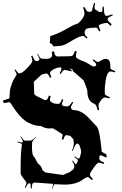

<svg xmlns="http://www.w3.org/2000/svg" viewBox="-53 -1215 863 1360"><path d="M600.1 -1147.9 613.3 -1194.8 621.6 -1190.4 616.2 -1168.5Q617.2 -1148.4 621.1 -1148.4L649.4 -1130.4Q664.1 -1130.4 670.9 -1131.3L673.8 -1168L681.6 -1168.5Q685.1 -1124 685.5 -1120.6L692.4 -1107.4Q695.3 -1102.5 697.3 -1102.5Q713.4 -1102.5 743.7 -1113.8L746.1 -1107.4Q711.4 -1090.8 711.4 -1085L709.5 -1075.2Q710 -1067.4 737.8 -1043.9L731 -1031.2Q709.5 -1052.7 704.6 -1052.7Q689.9 -1052.7 668.5 -1046.1Q647 -1039.6 647 -1033.2Q647 -1021.5 658.7 -997.6L649.4 -992.2Q636.2 -1019.5 628.4 -1019.5Q586.9 -1019.5 563 -1012.2Q553.2 -1008.8 553.2 -1005.6Q553.2 -1002.4 551.3 -1000.5L545.9 -988.8Q545.9 -975.1 549.6 -967.5Q553.2 -960 566.9 -950.2L559.1 -942.4Q542.5 -960.4 537.1 -960.4Q512.2 -960.4 463.6 -931.2Q415 -901.9 408.4 -899.7Q401.9 -897.5 395.5 -895.8Q389.2 -894 389.2 -892.1L328.1 -886.2Q328.1 -883.8 327.9 -883.8Q327.6 -883.8 326.2 -886.2Q313.5 -909.2 298.3 -909.2Q301.3 -909.2 302.7 -959Q356.4 -973.6 442.9 -1023.9Q470.7 -1040.5 487.5 -1044.4Q504.4 -1048.3 524.9 -1075.4Q545.4 -1102.5 545.4 -1118.4Q545.4 -1134.3 535.6 -1161.6L544.9 -1165.5Q561 -1133.3 567.9 -1133.3L582 -1130.4Q588.9 -1132.3 593.3 -1134.3Q595.2 -1134.8 596.7 -1136.2Q598.1 -1137.7 599.1 -1138.4Q600.1 -1139.2 600.1 -1143.1ZM102.5 -205.1Q106.4 -205.1 109.4 -213.9Q109.4 -218.8 91.3 -248L94.2 -250Q114.7 -219.2 121.6 -219.2H163.6Q173.3 -219.2 200.2 -245.1L202.6 -243.2Q175.3 -217.3 175.3 -207L173.3 -181.2Q173.3 -118.2 185.5 -107.9Q193.8 -99.1 204.1 -77.9Q214.4 -56.6 217.3 -55.2Q239.3 -41.5 246.6 -14.2Q248 -9.3 250.5 -6.8L269.5 6.8L389.2 23.9L391.6 24.9L441.4 3.9Q446.8 -1.5 456.1 -7.8Q473.6 -19.5 473.6 -35.2Q473.6 -50.8 457.5 -75.2L461.4 -78.1L483.4 -49.8Q488.3 -53.7 493.4 -64Q498.5 -74.2 498.5 -78.1Q498.5 -82 495.1 -85.9Q491.7 -89.8 473.6 -103L475.6 -106.9Q501 -90.8 505.6 -90.8Q510.3 -90.8 515.9 -111.8Q521.5 -132.8 521.5 -139.6Q521.5 -146.5 519.5 -157.2L511.2 -182.1Q511.2 -187.5 504.4 -192.9Q497.6 -198.2 493.2 -198.2Q481 -198.2 462.4 -145L457.5 -147Q470.2 -181.2 470.2 -203.1L467.3 -223.1Q467.3 -226.1 465.3 -230L447.3 -250Q444.8 -252.4 440.4 -253.9L422.4 -256.8L415.5 -257.8Q405.3 -257.8 395.5 -225.1L384.3 -229Q390.6 -250.5 390.6 -256.3Q390.6 -265.6 379.4 -270L324.2 -305.2Q321.3 -306.2 314.5 -306.2L293.5 -305.2Q269 -305.2 240.2 -320.8Q235.4 -323.2 219.7 -323.5Q204.1 -323.7 177 -333.3Q149.9 -342.8 129.6 -356.7Q109.4 -370.6 88.9 -393.1Q60.5 -423.8 23.4 -482.9Q18.6 -491.2 11.5 -491.2Q4.4 -491.2 -25.4 -483.9L-32.7 -502.9Q14.2 -516.1 14.2 -520Q15.1 -528.3 15.6 -544.9Q17.6 -583 20.5 -589.8L34.2 -630.9Q38.6 -643.1 52 -664.3Q65.4 -685.5 65.4 -689.5Q65.4 -693.4 50.3 -719.2L56.2 -723.1Q74.7 -694.8 82.5 -694.8Q85.4 -694.8 87.4 -695.8L105.5 -702.1Q125.5 -717.3 150.9 -745.1Q176.3 -772.9 176.3 -782.7Q176.3 -792.5 167.5 -817.9L176.3 -820.8Q188 -791 194.8 -786.6Q202.6 -782.2 210 -782.2Q217.3 -782.2 221.9 -786.9Q226.6 -791.5 226.6 -796.9Q226.6 -802.2 210.4 -831.1L214.4 -834Q229.5 -807.1 233.4 -803.7Q237.3 -800.3 240.2 -799.8L274.4 -797.9Q289.1 -796.9 302.7 -804Q316.4 -811 316.4 -822.5Q316.4 -834 313.5 -848.1L329.6 -851.1Q333.5 -829.1 339.6 -822Q345.7 -814.9 356.4 -814.9L443.4 -816.9Q456.1 -816.9 462.9 -823.5Q469.7 -830.1 477.5 -854L491.2 -850.1Q484.4 -831.5 484.4 -819.1Q484.4 -806.6 498.8 -798.1Q513.2 -789.6 534.9 -782.2Q556.6 -774.9 579.6 -759.5Q602.5 -744.1 609.4 -744.1Q628.9 -744.1 628.4 -757.8Q628.4 -768.1 603.5 -788.1L609.4 -794.9Q632.3 -775.9 639.2 -775.9Q646 -775.9 664.3 -786.9Q682.6 -797.9 694.3 -797.9Q728.5 -797.9 728.5 -750V-740.2Q728.5 -732.9 729.5 -729.5Q732.9 -721.2 763.2 -711.9L760.3 -702.1Q739.7 -709 728.8 -709Q717.8 -709 708.7 -691.7Q699.7 -674.3 695.8 -647.5Q688.5 -597.2 688.7 -573.7Q689 -550.3 690.9 -546.9Q695.8 -537.1 725.6 -526.9L721.2 -518.1Q700.7 -524.9 689 -524.9Q677.2 -524.9 660.9 -502.7Q644.5 -480.5 644.5 -470.5Q644.5 -460.4 649.4 -437L638.2 -435.1Q632.8 -460 627 -469Q621.1 -478 611.3 -481.9Q585 -493.2 575.2 -516.6Q565.4 -540 565.4 -575.2Q565.4 -578.1 553.2 -610.4Q541 -642.6 539.6 -645L474.6 -702.1Q459.5 -710.9 459.5 -726.1L454.6 -725.1Q448.7 -725.1 435.5 -732.9Q456.5 -716.3 456.5 -711.9Q456.5 -710 452.6 -710L405.3 -720.2Q393.6 -720.2 377.4 -690.9L369.6 -695.8Q382.3 -717.8 382.3 -727.8Q382.3 -737.8 373.5 -737.8Q353 -737.8 327.1 -724.1Q301.3 -710.4 301.3 -698.2Q301.3 -689 311.5 -668L301.3 -664.1Q287.6 -694.8 275.4 -694.8L269.5 -693.8L243.2 -687L238.3 -684.1Q231.9 -677.2 218.3 -665Q186.5 -637.7 186.5 -632.8L189.5 -551.8Q189.5 -541.5 218.3 -528.6Q247.1 -515.6 252 -511.7Q259.8 -505.9 271.7 -505.9Q283.7 -505.9 293.5 -538.1L306.2 -534.2Q300.3 -515.6 300.3 -507.3Q300.3 -499 313.5 -490Q326.7 -481 337.4 -481L357.4 -479Q368.2 -479 374.3 -488.3Q380.4 -497.6 386.2 -513.2L395.5 -508.8Q385.3 -485.4 385.3 -477.1Q385.3 -461.9 416 -461.9Q421.9 -461.9 427.2 -461.9Q439 -461.9 458.5 -494.1L465.3 -488.8Q449.2 -461.9 449.2 -454.6Q449.2 -447.3 455.1 -441.2Q460.9 -435.1 474.9 -434.8Q488.8 -434.6 508.5 -427.5Q528.3 -420.4 545.7 -406.5Q563 -392.6 575.2 -380.1Q587.4 -367.7 604.7 -348.1Q622.1 -328.6 632.3 -318.8Q653.3 -297.9 667.5 -141.1Q667.5 -138.7 700.2 -122.1L702.6 -98.1L662.6 -115.2Q658.2 -115.2 654.3 -112.8H655.3Q651.9 -110.8 650.4 -104V-95.2Q650.4 -85 656 -78.9Q661.6 -72.8 685.5 -63L681.2 -53.2Q657.2 -63 647 -63Q636.7 -63 610.1 -26.4Q583.5 10.3 583.5 20.8Q583.5 31.2 605.5 53.2L598.6 61Q576.2 40 569.3 40Q562.5 40 557.9 42.2Q553.2 44.4 548.1 47.6Q543 50.8 540.5 51.8Q491.2 92.8 404.3 92.8L332.5 89.8Q328.6 89.8 318.4 125L316.4 124Q323.2 93.3 323.2 90.6Q323.2 87.9 322.3 86.9H318.4L194.3 78.1Q182.1 78.1 177.2 86.4Q172.4 94.7 172.4 119.1L165.5 120.1Q164.6 87.9 160.9 85.4Q157.2 83 152.3 83Q143.6 83 128.4 116.2L122.6 112.8Q134.3 89.4 134.3 81.3Q134.3 73.2 113.8 49.1Q93.3 24.9 93.3 11.2V-42Q93.3 -137.2 102.5 -191.9Q102.5 -194.3 101.6 -195.3Q99.1 -198.7 69.3 -208L70.3 -212.9Q95.7 -205.1 102.5 -205.1Z"/></svg>

Font: Eater
Style: Regular
Weight: 400
Version: Version 001.002